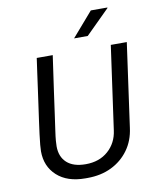

<svg xmlns="http://www.w3.org/2000/svg" viewBox="-96 -966 871 1052"><g transform="rotate(-10 339.5 -440.5)"><path d="M293 10Q193 10 136 -42Q79 -94 79 -178Q79 -189 81 -213.5Q83 -238 87.5 -271.5Q92 -305 97.5 -346Q103 -387 109.5 -431.5Q116 -476 122 -521Q128 -566 134 -608Q140 -650 145 -686H234Q218 -576 207 -497Q196 -418 188.5 -364Q181 -310 176 -275.5Q171 -241 169.5 -221.5Q168 -202 168 -190Q168 -132 204 -99Q240 -66 309 -66Q385 -66 434 -109.5Q483 -153 492 -222L557 -686H646L581 -220Q572 -150 534.5 -98.5Q497 -47 438.5 -18.5Q380 10 305 10ZM365 -756 482 -891H574V-888L441 -756Z"/></g></svg>

Font: Chivo Medium Light
Style: Italic
Weight: 300
Italic angle: -8.05°
Version: Version 2.002